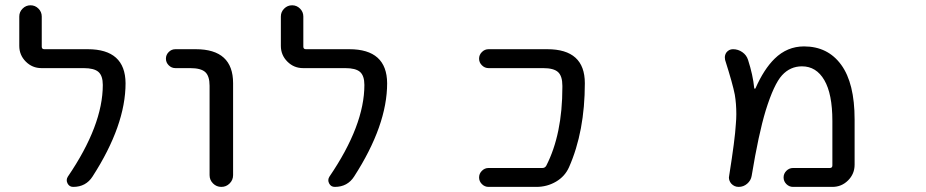

<svg xmlns="http://www.w3.org/2000/svg" viewBox="-20 -735 3540 734"><path d="M315.4 -546.9Q459 -546.9 460 -417Q460 -255.9 334 -60.5Q308.6 -20.5 259.8 -20.5Q245.1 -20.5 238.3 -33.7Q231.4 -46.9 239.3 -59.6Q373 -255.9 373 -410.2Q373 -445.3 356.4 -460Q339.8 -474.6 299.8 -474.6H138.7Q103.5 -474.6 78.6 -499.5Q53.7 -524.4 53.7 -559.6V-671.9Q53.7 -689.5 66.4 -702.1Q79.1 -714.8 96.7 -714.8Q114.3 -714.8 127 -702.1Q139.6 -689.5 139.6 -671.9V-556.6Q139.6 -546.9 149.4 -546.9Z M650.4 -474.6Q635.7 -474.6 625 -485.4Q614.3 -496.1 614.3 -510.7Q614.3 -525.4 625 -536.1Q635.7 -546.9 650.4 -546.9H728.5Q871.1 -546.9 871.1 -417V-65.4Q871.1 -46.9 857.9 -33.7Q844.7 -20.5 826.2 -20.5Q807.6 -20.5 794.4 -33.7Q781.2 -46.9 781.2 -65.4V-407.2Q781.2 -444.3 764.6 -459.5Q748 -474.6 707 -474.6Z M1315.4 -546.9Q1459 -546.9 1460 -417Q1460 -255.9 1334 -60.5Q1308.6 -20.5 1259.8 -20.5Q1245.1 -20.5 1238.3 -33.7Q1231.4 -46.9 1239.3 -59.6Q1373 -255.9 1373 -410.2Q1373 -445.3 1356.4 -460Q1339.8 -474.6 1299.8 -474.6H1138.7Q1103.5 -474.6 1078.6 -499.5Q1053.7 -524.4 1053.7 -559.6V-671.9Q1053.7 -689.5 1066.4 -702.1Q1079.1 -714.8 1096.7 -714.8Q1114.3 -714.8 1127 -702.1Q1139.6 -689.5 1139.6 -671.9V-556.6Q1139.6 -546.9 1149.4 -546.9Z M2072.3 -546.9Q2215.8 -546.9 2215.8 -417Q2215.8 -232.4 2155.3 -95.7Q2139.6 -60.5 2105.5 -40.5Q2071.3 -20.5 2030.3 -20.5H1847.7Q1833 -20.5 1822.3 -31.2Q1811.5 -42 1811.5 -56.6Q1811.5 -71.3 1822.3 -82Q1833 -92.8 1847.7 -92.8H2053.7Q2063.5 -92.8 2068.4 -101.6Q2129.9 -221.7 2129.9 -401.4Q2129.9 -404.3 2129.9 -407.2Q2129.9 -444.3 2113.3 -459.5Q2096.7 -474.6 2056.6 -474.6H1847.7Q1833 -474.6 1822.3 -485.4Q1811.5 -496.1 1811.5 -510.7Q1811.5 -525.4 1822.3 -536.1Q1833 -546.9 1847.7 -546.9Z M3011.7 -20.5Q2997.1 -20.5 2986.3 -31.2Q2975.6 -42 2975.6 -56.6Q2975.6 -71.3 2986.3 -82Q2997.1 -92.8 3011.7 -92.8H3152.3Q3162.1 -92.8 3162.1 -102.5V-272.5Q3162.1 -376 3131.3 -428.7Q3100.6 -481.4 3045.9 -481.4Q3001 -481.4 2969.7 -447.3Q2938.5 -413.1 2907.2 -312.5Q2879.9 -222.7 2853.5 -62.5Q2850.6 -44.9 2836.4 -32.7Q2822.3 -20.5 2803.7 -20.5Q2787.1 -20.5 2775.4 -33.2Q2766.6 -43.9 2766.6 -56.6Q2766.6 -59.6 2767.6 -63.5Q2790 -204.1 2793 -259.8Q2794.9 -280.3 2794.9 -298.8Q2794.9 -338.9 2789.1 -373Q2781.2 -414.1 2752 -505.9Q2751 -510.7 2751 -515.6Q2751 -525.4 2756.8 -534.2Q2766.6 -546.9 2782.2 -546.9Q2801.8 -546.9 2817.9 -535.6Q2834 -524.4 2839.8 -505.9Q2858.4 -448.2 2863.3 -398.4Q2863.3 -396.5 2865.2 -396Q2867.2 -395.5 2868.2 -397.5Q2900.4 -470.7 2941.4 -510.7Q2989.3 -557.6 3053.7 -557.6Q3144.5 -557.6 3195.8 -487.3Q3247.1 -417 3247.1 -278.3V-105.5Q3247.1 -70.3 3222.2 -45.4Q3197.3 -20.5 3162.1 -20.5Z"/></svg>

Font: Rounded-X Mgen+ 1mn regular
Style: Regular
Weight: 400
Designer: [Source Han Sans]
Ryoko NISHIZUKA  (kana & ideographs); Paul D. Hunt (Latin, Greek & Cyrillic); Wenlong ZHANG  (bopomofo
Version: Version 1.059.20150602